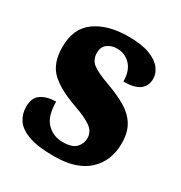

<svg xmlns="http://www.w3.org/2000/svg" viewBox="-137 -650 719 761"><g transform="rotate(30 222.0 -269.5)"><path d="M215 10Q140 10 98 -5.5Q56 -21 39 -47Q22 -73 22 -106Q22 -148 49 -165Q76 -182 115 -182Q115 -116 144 -86Q173 -56 217 -56Q260 -56 277.5 -74.5Q295 -93 295 -118Q295 -148 269 -166.5Q243 -185 189 -204Q108 -232 68 -270Q28 -308 28 -383Q28 -468 85 -508.5Q142 -549 235 -549Q296 -549 332.5 -535Q369 -521 386 -499Q403 -477 403 -453Q403 -419 379.5 -401.5Q356 -384 306 -384Q306 -433 281 -459Q256 -485 220 -485Q193 -485 175.5 -471Q158 -457 158 -431Q158 -400 179.5 -382.5Q201 -365 263 -343Q310 -326 346 -305Q382 -284 402.5 -251.5Q423 -219 423 -168Q423 -88 370.5 -39Q318 10 215 10Z"/></g></svg>

Font: Noto Serif Lao Condensed Black
Style: Regular
Weight: 900
Width: 3
Designer: Monotype Design Team
Foundry: Monotype Imaging Inc.
Version: Version 2.003; ttfautohint (v1.8.4.7-5d5b)